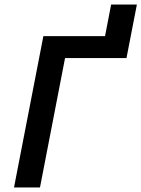

<svg xmlns="http://www.w3.org/2000/svg" viewBox="-20 -830 626 850"><path d="M42 0 172 -670H445L472 -810H586L540 -573H268L157 0Z"/></svg>

Font: Lode
Style: Bold Italic
Weight: 700
Italic angle: -11°
Monospace: yes
Designer: Belleve Invis
Foundry: Belleve Invis
Version: Version 29.2.0; ttfautohint (v1.8.3)